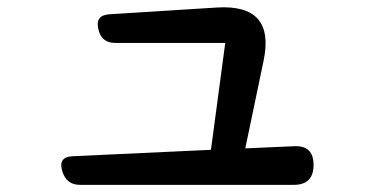

<svg xmlns="http://www.w3.org/2000/svg" viewBox="-20 -553 1040 537"><path d="M204 -36Q165 -36 154 -75Q142 -114 183 -116L570 -134L610 -433H302Q263 -433 255 -472Q246 -510 285 -513L587 -532Q751 -542 717 -382L666 -138L802 -144Q857 -147 857 -92Q857 -36 802 -36Z"/></svg>

Font: MaokenZhuyuanTi
Style: Regular
Weight: 400
Designer: Fontworks Inc & LongZhuTi team: ZERO子、时光羊、荆南、频凡、刘鹏、Little White Dog、帆影Magmeta、奈白不弍、白日月球、ChaoTawei、雨三（排名不分先后）
Version: Version 1.000; 20230222